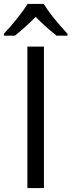

<svg xmlns="http://www.w3.org/2000/svg" viewBox="-41 -949 361 969"><path d="M97.2 0V-713.9H180.7V0ZM98.6 -929.2H179.7Q216.3 -868.7 299.8 -778.3V-769H244.6Q211.4 -795.4 189.9 -814.9Q155.8 -846.2 139.2 -863.8Q114.7 -839.4 86.4 -813.5Q52.2 -782.7 34.2 -769H-21.5V-778.3Q9.8 -811 44.4 -854.5Q79.1 -897.9 98.6 -929.2Z"/></svg>

Font: Viking Open Sans
Style: Regular
Weight: 400
Foundry: Ascender Corporation
Version: Version 2.001